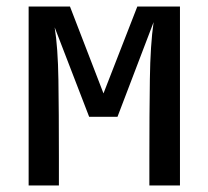

<svg xmlns="http://www.w3.org/2000/svg" viewBox="-20 -570 640 590"><path d="M68 0V-550H195L298 -283L402 -550H533V0H439V-87Q439 -218 440.5 -325.5Q442 -433 452 -502L341 -211H254L148 -486Q158 -424 159.5 -325Q161 -226 161 -87V0Z"/></svg>

Font: JetBrainsMono NFM Medium
Style: Regular
Weight: 500
Monospace: yes
Designer: Philipp Nurullin, Konstantin Bulenkov
Foundry: JetBrains
Version: Version 2.304; ttfautohint (v1.8.4.7-5d5b);Nerd Fonts 3.3.0